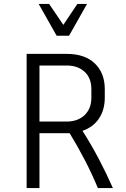

<svg xmlns="http://www.w3.org/2000/svg" viewBox="-20 -953 637 973"><path d="M180 -278V0H115V-680H318Q410 -680 460.5 -631.5Q511 -583 511 -501V-458Q511 -397 482 -353Q453 -309 398 -290Q442 -221 480.5 -148Q519 -75 552 0H476Q446 -72 410 -141.5Q374 -211 333 -278ZM318 -621H180V-337H318Q374 -337 408.5 -369.5Q443 -402 443 -458V-501Q443 -558 408.5 -589.5Q374 -621 318 -621ZM421 -933 330 -772H267L176 -933H229L301 -827L372 -933Z"/></svg>

Font: Inria Sans Light
Style: Regular
Weight: 300
Designer: Black Foundry Team
Foundry: Black Foundry
Version: Version 1.2; ttfautohint (v1.8.3)